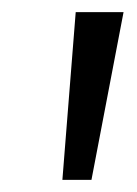

<svg xmlns="http://www.w3.org/2000/svg" viewBox="-20 -636 227 317"><path d="M105 -616H184L131 -339H83Z"/></svg>

Font: Yrsa
Style: Italic
Weight: 400
Italic angle: -7.10001°
Designer: Anna Giedrys (Yrsa+Rasa design), David Brezina (Yrsa art-direction, Rasa art-direction, design)
Foundry: Rosetta Type Foundry
Version: Version 2.004